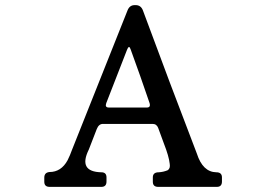

<svg xmlns="http://www.w3.org/2000/svg" viewBox="-20 -697 1040 750"><path d="M478 -656Q486 -677 506 -677H510Q530 -677 538 -657Q641 -378 749 -97Q772 -25 825 -24Q847 -24 847 -4V12Q847 33 827 33H598Q577 33 577 13V-4Q577 -24 600 -24Q618 -25 635 -32Q646 -39 643 -57Q640 -86 620 -137L598 -197Q592 -213 576 -213H382Q366 -213 358 -193L327 -113Q284 -26 376 -24Q396 -24 396 -4V12Q396 33 376 33H174Q153 33 153 13V-3Q153 -23 173 -25Q219 -25 244 -71Q254 -91 261 -111ZM490 -505Q484 -523 476 -502L395 -294Q389 -277 405 -277H554Q571 -277 563 -298Q528 -401 490 -505Z"/></svg>

Font: cwTeXKai
Style: Medium
Weight: 500
Version: Version 1.17